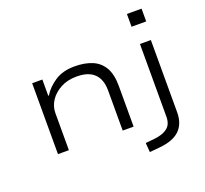

<svg xmlns="http://www.w3.org/2000/svg" viewBox="-148 -886 1345 1257"><g transform="rotate(-20 524.5 -257.5)"><path d="M119 0V-494H190V-381H194Q226 -432 280.5 -467.5Q335 -503 417 -503Q486 -503 537.5 -482Q589 -461 617.5 -413Q646 -365 646 -283V0H570V-280Q570 -332 551.5 -366.5Q533 -401 497.5 -418.5Q462 -436 407 -436Q343 -436 295.5 -410.5Q248 -385 221.5 -345Q195 -305 195 -258V0ZM857 -619V-708H959V-619ZM689 193 684 128 745 122Q805 116 837.5 91Q870 66 870 12V-494H946V10Q946 50 934 81.5Q922 113 898.5 135Q875 157 838.5 170Q802 183 753 187Z"/></g></svg>

Font: Nunito Sans 7pt Expanded Light
Style: Regular
Weight: 300
Width: 7
Designer: Vernon Adams
Foundry: Vernon Adams
Version: Version 3.101;gftools[0.9.27]